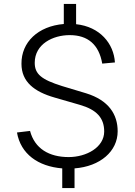

<svg xmlns="http://www.w3.org/2000/svg" viewBox="-20 -854 690 984"><path d="M583 -181C583 -267 538 -340 421 -376L298 -413C193 -446 158 -474 158 -532C158 -629 252 -674 337 -674C430 -674 487 -626 504 -528L569 -534C563 -631 492 -717 370 -730V-834H307V-731C175 -720 89 -638 90 -527C90 -435 155 -384 260 -354L388 -317C476 -292 514 -249 514 -180C514 -99 423 -49 332 -49C232 -49 158 -92 134 -183L67 -175C86 -65 175 -1 299 9V110H362V9C494 -1 583 -79 583 -181Z"/></svg>

Font: United Sans ExtraLight
Style: Regular
Weight: 200
Designer: Pablo Impallari, Rodrigo Fuenzalida (Modified by Dan O. Williams)
Version: Version 1.000;PS 001.000;hotconv 1.0.88;makeotf.lib2.5.64775